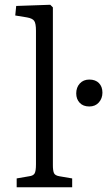

<svg xmlns="http://www.w3.org/2000/svg" viewBox="-20 -788 450 806"><path d="M50 -2V-39L102 -48Q119 -50 125 -59.5Q131 -69 131 -98V-659Q131 -690 123.5 -700.5Q116 -711 93 -715L44 -723L48 -763L191 -768L202 -757V-94Q202 -72 206.5 -61.5Q211 -51 230 -48L283 -39V-2ZM355 -341Q329 -341 314.5 -356.5Q300 -372 300 -396Q300 -421 315 -437.5Q330 -454 355 -454Q381 -454 395.5 -439Q410 -424 410 -399Q410 -375 395 -358Q380 -341 355 -341Z"/></svg>

Font: Literata 12pt Light
Style: Regular
Weight: 300
Designer: Latin by Veronika Burian and Jose Scaglione. Greek by Irene Vlachou. Cyrillic by Vera Evstafieva.
Foundry: TypeTogether
Version: Version 3.002